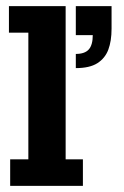

<svg xmlns="http://www.w3.org/2000/svg" viewBox="-20 -603 403 623"><path d="M13 0V-86H72V-497H9V-583H193V-86H249V0ZM226 -382V-428Q255 -428 268 -442.5Q281 -457 281 -489H226V-583H342V-510Q342 -470 331.5 -442Q321 -414 296 -398Q271 -382 226 -382Z"/></svg>

Font: Rokkitt SemiBold
Style: Bold
Weight: 700
Version: Version 3.103